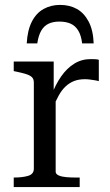

<svg xmlns="http://www.w3.org/2000/svg" viewBox="-20 -763 448 783"><path d="M225 -743Q188 -743 158 -726.5Q128 -710 110 -675Q92 -640 89 -586H132Q137 -619 148.5 -638.5Q160 -658 178.5 -666.5Q197 -675 222 -675Q249 -675 268 -666.5Q287 -658 299 -638.5Q311 -619 315 -586H362Q360 -640 341.5 -675Q323 -710 293.5 -726.5Q264 -743 225 -743ZM383 -519V-432Q377 -434 367.5 -435.5Q358 -437 347.5 -438.5Q337 -440 327 -440Q301 -440 282 -432.5Q263 -425 247.5 -410.5Q232 -396 219.5 -373.5Q207 -351 194 -320L189 -372Q206 -418 229.5 -451.5Q253 -485 283 -503.5Q313 -522 350 -522Q361 -522 369.5 -521.5Q378 -521 383 -519ZM36 0V-39H37Q72 -39 95 -46Q118 -53 118 -75V-426Q118 -441 110 -448.5Q102 -456 86 -461Q70 -466 46 -471L36 -473V-512H199V-369L207 -378V-63Q207 -53 219.5 -47.5Q232 -42 251 -40.5Q270 -39 287 -39H305V0Z"/></svg>

Font: Roboto Serif 72pt
Style: Regular
Weight: 400
Designer: Greg Gazdowicz
Foundry: Commercial Type
Version: Version 1.008